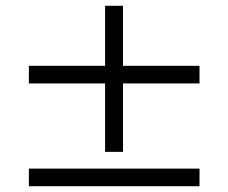

<svg xmlns="http://www.w3.org/2000/svg" viewBox="-20 -687 790 665"><path d="M671 -42H80V-103H671ZM671 -398H406V-161H344V-398H80V-459H344V-667H406V-459H671Z"/></svg>

Font: Kaisei Tokumin ExtraBold
Style: Regular
Weight: 800
Designer: Font-Kai, 金井和夫
Foundry: KAZUO KANAI
Version: Version 5.003